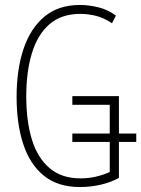

<svg xmlns="http://www.w3.org/2000/svg" viewBox="-20 -745 570 775"><path d="M303 10Q214 10 157.5 -35.5Q101 -81 74 -163Q47 -245 47 -354Q47 -464 75 -547.5Q103 -631 159.5 -678Q216 -725 303 -725Q338 -725 377 -715.5Q416 -706 448 -682L432 -651Q400 -673 367.5 -681Q335 -689 305 -689Q228 -689 180 -647.5Q132 -606 109 -531Q86 -456 86 -356Q86 -255 109 -181Q132 -107 180.5 -66Q229 -25 305 -25Q340 -25 371.5 -33Q403 -41 423 -51V-172H272V-206H423V-322H272V-357H460V-206H530V-172H460V-27Q428 -9 386.5 0.5Q345 10 303 10Z"/></svg>

Font: Noto Sans Mono Condensed ExtraLight
Style: Regular
Weight: 200
Width: 3
Designer: Monotype Design Team
Foundry: Monotype Imaging Inc.
Version: Version 2.014; ttfautohint (v1.8.4.7-5d5b)